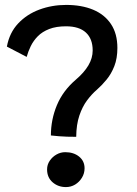

<svg xmlns="http://www.w3.org/2000/svg" viewBox="-20 -756 558 781"><path d="M290 -199.5Q270.5 -199.5 253.2 -200Q236 -200.5 220 -201.8Q204 -203 187 -205Q187 -269.5 211.5 -328.2Q236 -387 288.5 -432Q322 -460.5 339.5 -490Q357 -519.5 357 -551Q357 -598 329.5 -623.5Q302 -649 248.5 -649Q208.5 -649 180.2 -638Q152 -627 134 -608.8Q116 -590.5 105.2 -568.5Q94.5 -546.5 88.5 -524.5L8 -566.5Q18.5 -623 53.8 -660.5Q89 -698 140.2 -717Q191.5 -736 249 -736Q312 -736 358.8 -716.5Q405.5 -697 431.5 -658Q457.5 -619 457.5 -561Q457.5 -518.5 445 -486.8Q432.5 -455 413.2 -431.8Q394 -408.5 374 -391Q353 -373 334 -347.5Q315 -322 302.8 -285.8Q290.5 -249.5 290 -199.5ZM248 5Q216.5 5 194 -14.5Q171.5 -34 171.5 -67Q171.5 -86 182.2 -102Q193 -118 209.8 -127.5Q226.5 -137 245.5 -137Q279.5 -137 301.8 -119Q324 -101 324 -71.5Q324 -50.5 313.2 -33Q302.5 -15.5 285.5 -5.2Q268.5 5 248 5Z"/></svg>

Font: Grandstander Thin
Style: Regular
Weight: 400
Version: Version 1.200